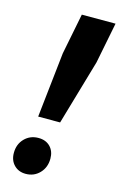

<svg xmlns="http://www.w3.org/2000/svg" viewBox="-111 -745 507 803"><g transform="rotate(15 143.0 -343.0)"><path d="M286 -695 251 -518 169 -236H74L105 -518L140 -695ZM169 -79Q169 -41 145 -16Q121 9 85 9Q54 9 34.5 -11Q15 -31 15 -63Q15 -101 39 -125.5Q63 -150 99 -150Q131 -150 150 -130.5Q169 -111 169 -79Z"/></g></svg>

Font: Gontserrat SemiBold
Style: Italic
Weight: 600
Italic angle: -11.3°
Designer: Julieta Ulanovsky
Foundry: Julieta Ulanovsky
Version: Version 6.001